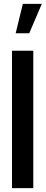

<svg xmlns="http://www.w3.org/2000/svg" viewBox="-20 -972 236 992"><path d="M61 -800 98 -952H196L131 -800ZM42 0V-710H152V0Z"/></svg>

Font: Stick No Bills SemiBold
Style: Regular
Weight: 600
Designer: Kosala Senevirathne, Siva Puranthara, Lasantha Premarathna, Tharique Azeez
Foundry: mooniak
Version: Version 2.000